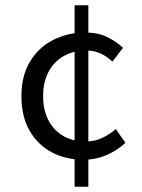

<svg xmlns="http://www.w3.org/2000/svg" viewBox="-20 -673 537 726"><path d="M297 -69Q228 -69 175 -97.5Q122 -126 91.5 -179.5Q61 -233 61 -310Q61 -387 94 -441Q127 -495 182 -522.5Q237 -550 302 -550Q351 -550 385.5 -533Q420 -516 445 -492L405 -440Q384 -460 359.5 -471Q335 -482 306 -482Q257 -482 220 -460.5Q183 -439 163 -400.5Q143 -362 143 -310Q143 -232 186.5 -185Q230 -138 304 -138Q339 -138 367.5 -152Q396 -166 418 -185L454 -133Q422 -103 381.5 -86Q341 -69 297 -69ZM262 33V-653H314V33Z"/></svg>

Font: Source Sans 3
Style: Regular
Weight: 400
Designer: Paul D. Hunt
Foundry: Adobe
Version: Version 3.046;hotconv 1.0.118;makeotfexe 2.5.65603